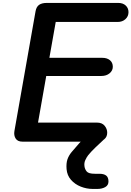

<svg xmlns="http://www.w3.org/2000/svg" viewBox="-20 -948 880 1285"><path d="M130 0Q98 0 84.8 -20.8Q71.5 -41.5 76.5 -71L218 -873Q223.5 -903 242 -915.8Q260.5 -928.5 294 -928.5H770.5Q803 -928.5 821.5 -911Q840 -893.5 840 -866.5Q840 -838.5 819.5 -819.8Q799 -801 766.5 -801H353L310.5 -561H665Q696.5 -561 715.8 -545Q735 -529 735 -501Q735 -475.5 713.5 -457.5Q692 -439.5 658 -439.5H289.5L234.5 -127.5H629Q663 -127.5 680.2 -106.5Q697.5 -85.5 697.5 -60Q697.5 -32 677.8 -16Q658 0 626.5 0ZM600.5 316.5Q559.5 316.5 520.5 301Q481.5 285.5 455.2 255.8Q429 226 425.5 183.5Q422.5 145 431.2 119Q440 93 459.5 69.5Q480 44.5 510.2 10.8Q540.5 -23 564.5 -46Q578 -59 594 -65.8Q610 -72.5 632 -72.5Q648.5 -72.5 665 -64.5Q681.5 -56.5 687.2 -43.5Q693 -30.5 676.5 -15.5Q651.5 7 619.8 37.8Q588 68.5 570 91Q559.5 104.5 550.8 123.8Q542 143 545.5 166Q548 184.5 560.5 199.8Q573 215 615 215H644.5Q674.5 215 690 226.5Q705.5 238 706 265.5Q706.5 291.5 684.5 304Q662.5 316.5 632 316.5Z"/></svg>

Font: Edu AU VIC WA NT Pre
Style: Bold
Weight: 700
Designer: Tina and Corey Anderson, Eben Sorkin, Mirko Velimirovic
Foundry: Google for Education
Version: Version 1.001